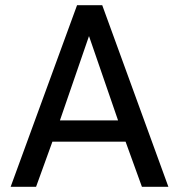

<svg xmlns="http://www.w3.org/2000/svg" viewBox="-20 -720 690 740"><path d="M277 -700H374L629 0H527L464 -174H182L119 0H21ZM435 -256 323 -581 211 -256Z"/></svg>

Font: Golos UI
Style: Regular
Weight: 400
Designer: A.Korolkova, Vitaly Kuzmin
Foundry: ParaType Ltd
Version: Version 2.000